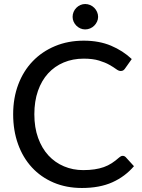

<svg xmlns="http://www.w3.org/2000/svg" viewBox="-20 -928 707 956"><path d="M45.5 0ZM591 -152Q599.5 -152 606 -145.5L647 -100.5Q603 -49 539.8 -20.5Q476.5 8 388 8Q310 8 246.8 -19Q183.5 -46 138.8 -94.5Q94 -143 69.8 -210.5Q45.5 -278 45.5 -359Q45.5 -440 71 -507.5Q96.5 -575 143 -623.2Q189.5 -671.5 254.2 -698.5Q319 -725.5 397 -725.5Q473.5 -725.5 532.8 -700.5Q592 -675.5 636 -634L602 -586Q598.5 -581 593.8 -577.8Q589 -574.5 580.5 -574.5Q571 -574.5 558.2 -584Q545.5 -593.5 524.8 -605.2Q504 -617 473 -626.5Q442 -636 396.5 -636Q342.5 -636 297.2 -617Q252 -598 219.5 -562.5Q187 -527 169 -475.5Q151 -424 151 -359Q151 -293 169.8 -241.2Q188.5 -189.5 221.2 -154Q254 -118.5 298.5 -99.8Q343 -81 394 -81Q425.5 -81 450.5 -84.8Q475.5 -88.5 496.8 -96Q518 -103.5 536.5 -115.5Q555 -127.5 573.5 -144Q577.5 -147.5 581.8 -149.8Q586 -152 591 -152ZM468.5 -844Q468.5 -831.5 463.2 -820.2Q458 -809 449.2 -800.2Q440.5 -791.5 428.8 -786.5Q417 -781.5 404 -781.5Q391.5 -781.5 380.2 -786.5Q369 -791.5 360.2 -800.2Q351.5 -809 346.5 -820.2Q341.5 -831.5 341.5 -844Q341.5 -857 346.5 -868.8Q351.5 -880.5 360.2 -889.2Q369 -898 380.2 -903Q391.5 -908 404 -908Q417 -908 428.8 -903Q440.5 -898 449.2 -889.2Q458 -880.5 463.2 -868.8Q468.5 -857 468.5 -844Z"/></svg>

Font: Lato Medium
Style: Regular
Weight: 500
Designer: Lukasz Dziedzic
Foundry: tyPoland Lukasz Dziedzic
Version: Version 2.006; 2014-01-15